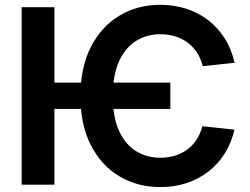

<svg xmlns="http://www.w3.org/2000/svg" viewBox="-20 -757 1024 787"><path d="M678.2 -418.5V-310.5H175.3V-418.5ZM941.4 -499.5 811 -485.8Q803.2 -518.1 786.6 -542.7Q770 -567.4 747.1 -583.7Q724.1 -600.1 696.3 -608.4Q668.5 -616.7 637.2 -616.7Q581.5 -616.7 537.4 -589.1Q493.2 -561.5 467.8 -505.4Q442.4 -449.2 442.4 -362.8Q442.4 -276.9 467.8 -220.9Q493.2 -165 537.4 -137.7Q581.5 -110.4 637.2 -110.4Q668 -110.4 695.6 -118.4Q723.1 -126.5 745.8 -142.8Q768.6 -159.2 784.9 -183.3Q801.3 -207.5 809.1 -239.7L940.9 -225.6Q928.2 -170.4 900.6 -127Q873 -83.5 833.3 -53Q793.5 -22.5 743.9 -6.3Q694.3 9.8 637.2 9.8Q543 9.8 468.8 -34.7Q394.5 -79.1 352.1 -162.6Q309.6 -246.1 309.6 -362.8Q309.6 -480 352.1 -563.7Q394.5 -647.5 468.8 -692.4Q543 -737.3 637.2 -737.3Q692.4 -737.3 741.9 -721.7Q791.5 -706.1 831.8 -675.5Q872.1 -645 900.4 -600.8Q928.7 -556.6 941.4 -499.5ZM203.1 -727.5V0H68.8V-727.5Z"/></svg>

Font: V-Inter
Style: SemiBold-600
Weight: 600
Designer: Rasmus Andersson
Foundry: rsms
Version: Version 4.000;git-4146feb